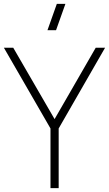

<svg xmlns="http://www.w3.org/2000/svg" viewBox="-20 -965 559 985"><path d="M315.5 -945H271.5L223.5 -810H267.5ZM281 0V-306L519 -720H471L260 -354L48 -720H0L239 -306V0Z"/></svg>

Font: Vela Sans ExtLt
Style: Regular
Weight: 200
Designer: Principal design: Mikhail Sharanda - project Manrope.
Design modification: Ravid Balaliev
Foundry: Mikhail Sharanda
Version: Version 1.001